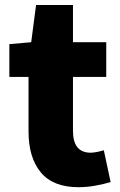

<svg xmlns="http://www.w3.org/2000/svg" viewBox="-20 -739 484 772"><path d="M295.9 13.7Q193.4 13.7 144 -45.9Q94.7 -105.5 94.7 -210.9V-429.7H17.6V-561.5L105.5 -569.3L125 -718.8H273.4V-569.3H407.2V-429.7H273.4V-212.9Q273.4 -125 344.7 -125Q363.3 -125 397.5 -134.8L424.8 -6.8Q354.5 13.7 295.9 13.7Z"/></svg>

Font: Bpmf Zihi Sans Heavy
Style: Heavy
Weight: 900
Foundry: But Ko
Version: Version 1.320